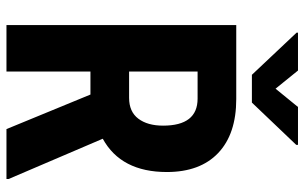

<svg xmlns="http://www.w3.org/2000/svg" viewBox="-194 -748 942 594"><g transform="rotate(90 277.0 -451.0)"><path d="M201.2 -379.4H282.7Q325.7 -379.4 347.2 -408Q368.7 -436.5 368.7 -484.4Q368.7 -591.3 285.2 -591.3H201.2ZM272.5 -259.8H201.2V0H57.6V-710.9H286.6Q394.5 -710.9 453.4 -655Q512.2 -599.1 512.2 -496.1Q512.2 -354.5 409.2 -297.9L533.7 -6.8V0H379.4ZM254.4 -832.5 311 -901.9H428.2V-896.5L297.4 -759.3H211.4L81.1 -897.5V-901.9H198.2Z"/></g></svg>

Font: MAUL Condensed Bold
Style: Condensed Bold
Weight: 700
Designer: MAUL
Version: Version 1.0; 2020; ttfautohint (v1.8.3)